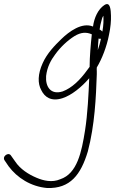

<svg xmlns="http://www.w3.org/2000/svg" viewBox="-23 -678 577 962"><path d="M-3 112C-4 117 -3 121 -1 124L20 155C63 213 132 257 213 264C329 268 382 197 417 81C452 -52 458 -191 462 -306V-321C462 -326 461 -333 462 -340C488 -383 512 -445 523 -503C531 -539 534 -576 533 -600C532 -625 531 -674 499 -652C469 -632 449 -590 443 -545C388 -568 323 -520 284 -482C251 -450 213 -411 191 -362C166 -307 165 -260 184 -226C201 -191 234 -168 290 -186C336 -201 385 -241 424 -286C421 -209 416 -106 403 -24C386 83 364 192 279 220C238 238 194 227 161 213C120 196 78 169 53 131L31 100C29 97 24 94 19 94C10 94 -1 102 -3 112ZM208 -297C213 -342 232 -377 254 -406C280 -442 315 -475 350 -497C383 -517 410 -518 437 -506C432 -460 426 -392 426 -343L414 -327C378 -277 337 -237 291 -220C231 -201 204 -244 208 -297ZM485 -573C487 -583 490 -592 495 -599C496 -576 496 -553 490 -520C486 -523 482 -528 476 -530C478 -545 481 -560 485 -573ZM471 -485C475 -483 479 -483 483 -484C479 -466 474 -447 467 -427C468 -448 469 -468 471 -485Z"/></svg>

Font: Stray Cat
Style: CnObl
Weight: 400
Version: Version 1.0